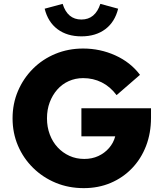

<svg xmlns="http://www.w3.org/2000/svg" viewBox="-20 -962 846 993"><path d="M413 11Q335 11 268.5 -16.5Q202 -44 151.5 -93.5Q101 -143 73 -208.5Q45 -274 45 -350Q45 -426 73 -491.5Q101 -557 150.5 -606.5Q200 -656 266.5 -683.5Q333 -711 410 -711Q498 -711 576.5 -675.5Q655 -640 704 -575L583 -470Q550 -514 506 -536Q462 -558 410 -558Q370 -558 335.5 -542.5Q301 -527 276 -498.5Q251 -470 237 -432.5Q223 -395 223 -350Q223 -305 237.5 -266.5Q252 -228 278 -200Q304 -172 339 -156Q374 -140 416 -140Q456 -140 488.5 -155Q521 -170 544 -196.5Q567 -223 576 -257H401V-402H761V-353Q761 -274 735.5 -207.5Q710 -141 663 -92Q616 -43 552.5 -16Q489 11 413 11ZM401 -774Q327 -774 277.5 -811Q228 -848 211 -917L304 -942Q329 -861 401 -861Q437 -861 461.5 -881.5Q486 -902 499 -942L591 -917Q574 -848 524.5 -811Q475 -774 401 -774Z"/></svg>

Font: Red Hat Text VF
Style: Regular
Weight: 300
Designer: Pentagram, MCKL
Foundry: Pentagram, MCKL
Version: Version 1.023